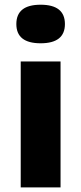

<svg xmlns="http://www.w3.org/2000/svg" viewBox="-20 -814 353 834"><path d="M70 0V-547H243V0ZM156.5 -626Q51 -626 51 -709.5Q51 -793.5 156.5 -793.5Q262 -793.5 262 -709.5Q262 -626 156.5 -626Z"/></svg>

Font: Encode Sans Exp
Style: Bold
Weight: 700
Width: 7
Designer: Multiple Designers
Foundry: Impallari Type
Version: Version 3.002; ttfautohint (v1.8.3) -l 8 -r 50 -G 200 -x 14 